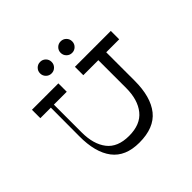

<svg xmlns="http://www.w3.org/2000/svg" viewBox="-209 -1126 1354 1354"><g transform="rotate(-45 468.5 -449.0)"><path d="M737.1 -332.8Q737.1 -171.2 668.6 -85.6Q600 0 452.2 0Q314.4 0 248.8 -86Q183.1 -172 184.1 -332.8L185.1 -660.5H215.1V-339Q215.1 -221.6 268 -153.4Q320.9 -85.1 434.2 -85.1Q548.9 -85.1 603.6 -153.7Q658.4 -222.2 658.4 -339V-660.5H737.1ZM866.5 -616.4H508.6V-700H866.5ZM343.5 -616.4H80V-700H343.5ZM359.5 -783.2Q335.5 -783.2 318.8 -800Q302 -816.8 302 -840.8Q302 -864.8 318.8 -881.5Q335.5 -898.2 359.5 -898.2Q383.5 -898.2 400.2 -881.7Q417 -865.1 417 -840.8Q417 -816.8 400.2 -800Q383.5 -783.2 359.5 -783.2ZM564.5 -783.2Q540.5 -783.2 523.8 -800Q507 -816.8 507 -840.8Q507 -864.8 523.8 -881.5Q540.5 -898.2 564.5 -898.2Q588.5 -898.2 605.2 -881.7Q622 -865.1 622 -840.8Q622 -816.8 605.2 -800Q588.5 -783.2 564.5 -783.2Z"/></g></svg>

Font: Space Cowgirl
Style: Regular
Weight: 400
Designer: Valery Marier
Foundry: Valery Marier
Version: Version 1.000